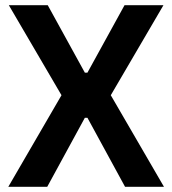

<svg xmlns="http://www.w3.org/2000/svg" viewBox="-20 -720 664 740"><path d="M164 -700 307 -440H317L460 -700H610L407 -353L612 0H462L317 -266H307L162 0H12L217 -353L14 -700Z"/></svg>

Font: Space Grotesk Variable
Style: Regular
Weight: 400
Designer: Florian Karsten (Space Grotesk), Colophon Foundry (Space Mono)
Foundry: Florian Karsten
Version: Version 1.106